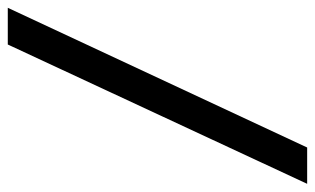

<svg xmlns="http://www.w3.org/2000/svg" viewBox="-202 -588 790 481"><g transform="rotate(-90 192.5 -348.0)"><path d="M-28 27H63L413 -723H321Z"/></g></svg>

Font: United Sans SemiBold
Style: Italic
Weight: 600
Italic angle: -8°
Designer: Pablo Impallari, Rodrigo Fuenzalida (Modified by Dan O. Williams)
Version: Version 1.000;PS 001.000;hotconv 1.0.88;makeotf.lib2.5.64775